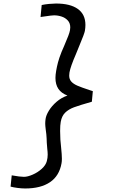

<svg xmlns="http://www.w3.org/2000/svg" viewBox="-20 -866 640 1089"><path d="M40 192.5 46.5 128.5Q94.5 137 115.5 137Q136.5 137 165.2 124.5Q194 112 216.8 91.5Q239.5 71 245.5 48Q250.5 29.5 250.5 11.5Q250.5 -2.5 248 -23.5Q244.5 -61 244.5 -80Q243.5 -105 239.5 -130Q236.5 -154 236.5 -164.5Q236.5 -177.5 238.5 -191Q241 -211.5 257.2 -238.2Q273.5 -265 301 -288.8Q328.5 -312.5 362.5 -324Q327.5 -337.5 311 -362.2Q294.5 -387 294.5 -424Q294.5 -441 298.5 -464Q302.5 -487.5 308.8 -511.8Q315 -536 329.5 -572.5L343 -603.5Q359.5 -642.5 367 -661.8Q374.5 -681 377 -695Q378.5 -703.5 378.5 -710.5Q378.5 -735 364.2 -750.2Q350 -765.5 329.2 -772.2Q308.5 -779 287 -779Q274 -779 234.5 -773L210 -769.5L216.5 -837.5Q234.5 -841.5 258.5 -843.8Q282.5 -846 297.5 -846Q378.5 -846 421.5 -815.2Q464.5 -784.5 464.5 -724.5Q464.5 -709 461.5 -691Q458.5 -674.5 432 -611.5Q414 -568.5 410 -557.5Q380 -488.5 374 -455Q372.5 -445.5 372.5 -437.5Q372.5 -416.5 384.5 -403.2Q396.5 -390 418.8 -380.2Q441 -370.5 488 -355L506.5 -349L501 -289Q430.5 -269 399.8 -257.5Q369 -246 349.8 -227.2Q330.5 -208.5 324.5 -175Q321 -156.5 321 -123.5Q321 -103.5 322.5 -73.5Q323.5 -56.5 326.5 -31Q331 12 331 34.5Q331 50 329 60Q316.5 131.5 263.8 167.2Q211 203 123 203Q103 203 78.8 199.8Q54.5 196.5 40 192.5Z"/></svg>

Font: JuliaMono Italic
Style: Regular
Weight: 400
Italic angle: -9°
Monospace: yes
Designer: cormullion
Foundry: corm
Version: Version 0.049; ttfautohint (v1.8.4)